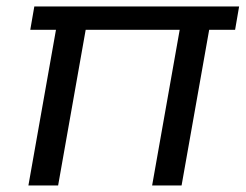

<svg xmlns="http://www.w3.org/2000/svg" viewBox="-20 -568 752 588"><path d="M72.7 -476.7H151.4L67 0H158L242.4 -476.7H530.3L445.9 0H536.1L620.6 -476.7H700L712.3 -548.3H85.1Z"/></svg>

Font: Poppins Devanagari Thin
Style: Italic
Weight: 100
Italic angle: -10°
Designer: Ninad Kale (Devanagari), Jonny Pinhorn (Latin)
Foundry: Indian Type Foundry
Version: 4.005